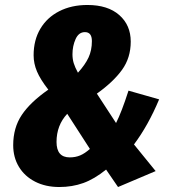

<svg xmlns="http://www.w3.org/2000/svg" viewBox="-20 -733 700 771"><path d="M505 -566Q505 -501 470 -452.5Q435 -404 369 -357L446 -239Q468 -282 496 -369L619 -334Q575 -229 518 -153L605 -46L454 18L406 -52Q359 -14 314.5 2Q270 18 218 18Q163 18 121 -3.5Q79 -25 56 -63Q33 -101 33 -150Q33 -220 67.5 -271.5Q102 -323 174 -373Q142 -414 128.5 -446Q115 -478 115 -511Q115 -572 142 -617.5Q169 -663 218 -688Q267 -713 331 -713Q413 -713 459 -672.5Q505 -632 505 -566ZM271 -515Q271 -496 276 -479.5Q281 -463 293 -441Q322 -473 335.5 -502Q349 -531 349 -568Q349 -604 321 -604Q296 -604 283.5 -576Q271 -548 271 -515ZM207 -163Q207 -101 260 -101Q283 -101 302 -109Q321 -117 341 -135L250 -276Q207 -230 207 -163Z"/></svg>

Font: Fira Sans Extra Condensed ExtraBold
Style: Italic
Weight: 800
Width: 3
Italic angle: -8°
Designer: Carrois Corporate & Edenspiekermann AG
Foundry: Carrois Corporate GbR & Edenspiekermann AG
Version: Version 4.203